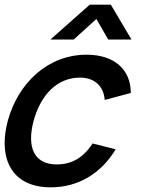

<svg xmlns="http://www.w3.org/2000/svg" viewBox="-22 -790 611 825"><path d="M194.5 -620H294.5L392.2 -708.5L443 -620H543L454.2 -770H363.7ZM195.8 15C311.8 15 411.2 -42.5 475.1 -148.5L375.8 -173.5C338.3 -115.5 289.2 -83.5 222.2 -83.5C147.1 -83.5 111.5 -126.7 111.5 -196.2C111.5 -218.3 115.1 -243.1 122.2 -270C151.6 -378 219.7 -456.5 322.2 -456.5C382.7 -456.5 423.7 -421 427.9 -360.5L540 -390.5C540.2 -492 468.1 -555 350.1 -555C186.6 -555 56.9 -437 11.2 -270C2.4 -236.3 -2 -204.4 -2 -175.1C-2 -61.2 64.3 15 195.8 15Z"/></svg>

Font: Manrope
Style: SemiBoldItalic
Weight: 600
Italic angle: -15°
Designer: Mikhail Sharanda
Foundry: Mikhail Sharanda
Version: Version 4.502;hotconv 1.0.109;makeotfexe 2.5.65596